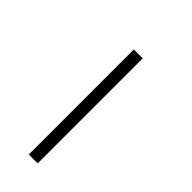

<svg xmlns="http://www.w3.org/2000/svg" viewBox="48 -269 504 504"><g transform="rotate(-45 300.0 -16.5)"><path d="M67 0V-33H457V0Z"/></g></svg>

Font: HK Venetian
Style: Italic
Weight: 400
Italic angle: -12°
Version: Version 1.000;PS 001.000;hotconv 1.0.88;makeotf.lib2.5.64775